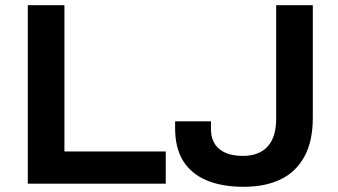

<svg xmlns="http://www.w3.org/2000/svg" viewBox="-20 -707 1300 739"><path d="M87 0V-687H228V-124H618V0ZM918 12Q834 12 775 -13Q716 -38 685 -87.5Q654 -137 654 -214V-240H792V-211Q792 -160 824 -133.5Q856 -107 915 -107Q977 -107 1010 -143Q1043 -179 1043 -250V-687H1184V-254Q1184 -164 1152 -105Q1120 -46 1061 -17Q1002 12 918 12Z"/></svg>

Font: Archivo SemiExpanded SemiBold
Style: Regular
Weight: 600
Width: 6
Designer: Hector Gatti
Foundry: Omnibus-Type
Version: Version 2.001